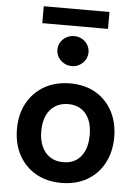

<svg xmlns="http://www.w3.org/2000/svg" viewBox="-60 -953 723 1007"><g transform="rotate(5 301.0 -449.5)"><path d="M301 8Q223 8 165.5 -25.5Q108 -59 76.5 -118Q45 -177 45 -254Q45 -332 77.5 -391Q110 -450 168 -483Q226 -516 303 -516Q381 -516 438 -482.5Q495 -449 526 -390Q557 -331 557 -254Q557 -177 525 -117.5Q493 -58 435.5 -25Q378 8 301 8ZM302 -101Q341 -101 369 -119Q397 -137 412.5 -171.5Q428 -206 428 -254Q428 -303 413 -337Q398 -371 369.5 -389Q341 -407 302 -407Q263 -407 234 -389Q205 -371 189 -337Q173 -303 173 -254Q173 -206 189 -171.5Q205 -137 234 -119Q263 -101 302 -101ZM302 -607Q280 -607 261 -618Q242 -629 231 -647Q220 -665 220 -687Q220 -708 231 -726Q242 -744 261 -754.5Q280 -765 302 -765Q325 -765 343.5 -754.5Q362 -744 373 -726Q384 -708 384 -687Q384 -665 373 -647Q362 -629 343.5 -618Q325 -607 302 -607ZM129 -818V-907H475V-818Z"/></g></svg>

Font: REM Medium
Style: Regular
Weight: 500
Designer: Octavio Pardo
Foundry: Ashler Design
Version: Version 1.005;gftools[0.9.28]